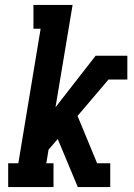

<svg xmlns="http://www.w3.org/2000/svg" viewBox="-20 -755 540 775"><path d="M13 0V-96H54L144 -639H115V-735H273L204 -322L366 -530H494V-434H418L293 -287L372 -96H425V0H294L213 -194L176 -151L167 -96H196V0Z"/></svg>

Font: Iosevka Slab Oblique
Style: Bold
Weight: 700
Italic angle: -9°
Monospace: yes
Designer: Belleve Invis
Foundry: Belleve Invis
Version: Version 11.1.1; ttfautohint (v1.8.3)